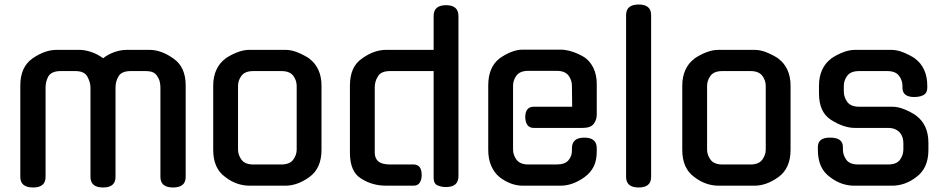

<svg xmlns="http://www.w3.org/2000/svg" viewBox="-20 -823 4194 851"><path d="M381 -435Q381 -448 377 -460.5Q373 -473 367 -484Q354 -508 313 -508H249Q208 -508 194 -484Q182 -461 182 -435V-39Q182 8 127 8Q70 8 70 -39V-444Q70 -526 124 -564Q179 -602 231 -602H332Q355 -602 383 -593Q411 -584 437 -565Q462 -584 489.5 -593Q517 -602 542 -602H642Q695 -602 748 -564Q803 -527 803 -444V-39Q803 8 747 8Q691 8 691 -39V-435Q691 -448 688 -461Q685 -474 677 -485L678 -484Q670 -497 658 -502.5Q646 -508 623 -508H560Q518 -508 505 -484Q492 -462 492 -435V-39Q492 8 437 8Q381 8 381 -39Z M1245 -602Q1271 -602 1298.5 -591Q1326 -580 1352 -563H1351Q1377 -544 1391 -513.5Q1405 -483 1405 -443V-159Q1405 -77 1351 -38Q1298 0 1245 0H1085Q1059 0 1032 -9Q1005 -18 979 -38Q925 -76 925 -159V-443Q925 -483 939 -513.5Q953 -544 979 -563H978Q1003 -580 1031 -591Q1059 -602 1085 -602ZM1227 -94Q1264 -94 1279.5 -115Q1295 -136 1295 -160V-442Q1295 -467 1279.5 -487.5Q1264 -508 1227 -508H1103Q1066 -508 1050.5 -487.5Q1035 -467 1035 -442V-160Q1035 -136 1050.5 -115Q1066 -94 1103 -94Z M1902 -508H1709Q1668 -508 1655 -484Q1641 -463 1641 -435V-147Q1641 -121 1657 -107.5Q1673 -94 1710 -94H1813Q1849 -94 1849 -47Q1849 -27 1840.5 -13.5Q1832 0 1813 0H1692Q1629 0 1580 -32Q1531 -62 1531 -146V-444Q1531 -485 1544 -515Q1557 -545 1585 -564Q1638 -602 1691 -602H1902V-752Q1902 -800 1957 -800Q2012 -800 2012 -752V-42Q2012 6 1957 6Q1936 6 1919 -1.5Q1902 -9 1902 -35Z M2254 -160Q2254 -136 2269.5 -115Q2285 -94 2322 -94H2447Q2484 -94 2499.5 -112.5Q2515 -131 2515 -155V-166Q2515 -213 2570 -213Q2625 -213 2625 -166V-154Q2625 -112 2611.5 -85Q2598 -58 2571 -38Q2518 0 2465 0H2297Q2244 0 2194 -38Q2170 -58 2157 -88.5Q2144 -119 2144 -159V-444Q2144 -525 2194 -564Q2219 -582 2245.5 -592.5Q2272 -603 2297 -603H2465Q2489 -603 2518 -593.5Q2547 -584 2572 -568Q2596 -551 2610.5 -521Q2625 -491 2625 -450V-315Q2625 -292 2611.5 -274Q2598 -256 2562 -256H2346Q2310 -256 2308 -303Q2308 -350 2346 -350H2516L2515 -443Q2515 -468 2499.5 -488.5Q2484 -509 2447 -509H2322Q2285 -509 2269.5 -488.5Q2254 -468 2254 -443Z M2866 -39Q2866 8 2811 8Q2755 8 2755 -39V-756Q2755 -803 2811 -803Q2866 -803 2866 -756Z M3324 -602Q3350 -602 3377.5 -591Q3405 -580 3431 -563H3430Q3456 -544 3470 -513.5Q3484 -483 3484 -443V-159Q3484 -77 3430 -38Q3377 0 3324 0H3164Q3138 0 3111 -9Q3084 -18 3058 -38Q3004 -76 3004 -159V-443Q3004 -483 3018 -513.5Q3032 -544 3058 -563H3057Q3082 -580 3110 -591Q3138 -602 3164 -602ZM3306 -94Q3343 -94 3358.5 -115Q3374 -136 3374 -160V-442Q3374 -467 3358.5 -487.5Q3343 -508 3306 -508H3182Q3145 -508 3129.5 -487.5Q3114 -467 3114 -442V-160Q3114 -136 3129.5 -115Q3145 -94 3182 -94Z M3935 -350Q3960 -350 3988.5 -338.5Q4017 -327 4042 -310H4041Q4067 -291 4081 -261Q4095 -231 4095 -189V-159Q4095 -77 4041 -38Q4015 -18 3988 -9Q3961 0 3935 0H3765Q3739 0 3712 -9Q3685 -18 3659 -38Q3605 -76 3605 -159V-171Q3605 -214 3660 -213Q3716 -213 3716 -171V-160Q3716 -136 3731 -115Q3746 -94 3784 -94H3916Q3954 -94 3969 -115Q3984 -136 3984 -160V-188Q3984 -201 3980.5 -213Q3977 -225 3969 -234.5Q3961 -244 3948 -250Q3935 -256 3916 -256H3770Q3719 -256 3663 -292Q3610 -326 3610 -409V-443Q3610 -483 3624 -513.5Q3638 -544 3664 -563H3663Q3688 -580 3716 -591Q3744 -602 3770 -602H3930Q3956 -602 3983.5 -591Q4011 -580 4037 -563H4036Q4062 -544 4076 -513.5Q4090 -483 4090 -443V-434Q4090 -413 4076 -403.5Q4062 -394 4035 -393Q3980 -392 3980 -434V-442Q3980 -467 3964.5 -487.5Q3949 -508 3912 -508H3788Q3751 -508 3735.5 -487.5Q3720 -467 3720 -442V-418Q3720 -392 3735.5 -371Q3751 -350 3788 -350Z"/></svg>

Font: Gugi
Style: Regular
Weight: 400
Designer: HBKIM, TJKIM
Foundry: TAE System & Typefaces Co.
Version: Version 3.00